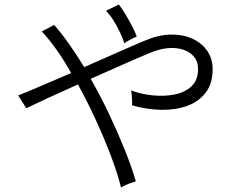

<svg xmlns="http://www.w3.org/2000/svg" viewBox="-20 -793 1040 855"><path d="M519 42Q504 -19 475 -96Q446 -173 408 -256Q370 -339 327 -417Q255 -385 193.5 -356.5Q132 -328 97 -311L61 -368Q99 -383 162 -410Q225 -437 297 -468Q231 -584 166 -653L221 -682Q253 -646 287 -598Q321 -550 355 -494Q434 -529 506.5 -561Q579 -593 625 -612Q685 -638 739.5 -639Q794 -640 836 -621Q878 -602 902.5 -567Q927 -532 927 -485Q927 -421 896 -380.5Q865 -340 813.5 -321.5Q762 -303 698 -304Q634 -305 568 -324Q569 -337 567.5 -357.5Q566 -378 564 -390Q607 -374 658.5 -368.5Q710 -363 756.5 -372Q803 -381 832.5 -408.5Q862 -436 862 -486Q862 -527 833 -551.5Q804 -576 756 -579Q708 -582 649 -558Q603 -539 531.5 -507.5Q460 -476 384 -442Q428 -365 466.5 -283.5Q505 -202 536 -125Q567 -48 585 15Q572 18 551.5 26Q531 34 519 42ZM534 -600Q527 -622 514 -649.5Q501 -677 485 -702.5Q469 -728 452 -745L509 -773Q524 -754 539.5 -728Q555 -702 568.5 -676Q582 -650 589 -630Q578 -626 560 -616.5Q542 -607 534 -600Z"/></svg>

Font: Zen Kaku Gothic New
Style: Regular
Weight: 400
Designer: Yoshimichi Ohira
Foundry: Positype
Version: Version 1.001